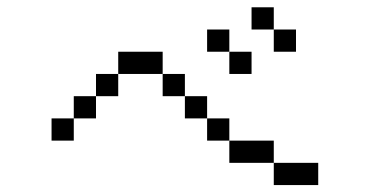

<svg xmlns="http://www.w3.org/2000/svg" viewBox="-20 -708 1040 540"><path d="M750 -625H687.5V-687.5H750ZM125 -375H187.5V-312.5H125ZM187.5 -437.5H250V-375H187.5ZM250 -500H312.5V-437.5H250ZM312.5 -562.5H437.5V-500H312.5ZM437.5 -500H500V-437.5H437.5ZM500 -437.5H562.5V-375H500ZM562.5 -375H625V-312.5H562.5ZM562.5 -625H625V-562.5H562.5ZM625 -312.5H750V-250H625ZM625 -562.5H687.5V-500H625ZM750 -250H875V-187.5H750ZM750 -625H812.5V-562.5H750Z"/></svg>

Font: 寒蝉点阵体 16px
Style: Regular
Weight: 400
Designer: Designed by Warren2060
Foundry: ChillType
Version: Version 1.000